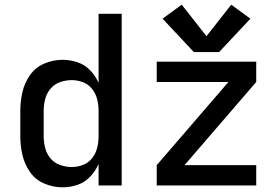

<svg xmlns="http://www.w3.org/2000/svg" viewBox="-20 -794 1192 822"><path d="M810 -571H918L1052 -714L970 -774L864 -639L758 -774L676 -714ZM248 8Q280 8 311.5 -2.5Q343 -13 366 -37.5Q389 -62 402 -92V0H501V-735H402V-439Q389 -469 366 -493Q343 -517 311.5 -527.5Q280 -538 248 -538Q208 -538 170 -522Q132 -506 108.5 -472.5Q85 -439 76 -399.5Q67 -360 67 -320V-210Q67 -170 76 -130.5Q85 -91 108.5 -57.5Q132 -24 170 -8Q208 8 248 8ZM651 0H1077V-87H770L1077 -443V-530H651V-443H958L651 -87ZM287 -79Q262 -79 237.5 -87.5Q213 -96 196.5 -115.5Q180 -135 173.5 -160Q167 -185 167 -210V-320Q167 -345 173.5 -370Q180 -395 196.5 -414.5Q213 -434 237.5 -442.5Q262 -451 287 -451Q312 -451 335.5 -442Q359 -433 374.5 -413Q390 -393 396 -369Q402 -345 402 -320V-210Q402 -185 396 -161Q390 -137 374.5 -117Q359 -97 335.5 -88Q312 -79 287 -79Z"/></svg>

Font: Iosevka Sparkle Medium
Style: Regular
Weight: 500
Designer: Belleve Invis
Foundry: Belleve Invis
Version: Version 4.5.0; ttfautohint (v1.8.3)